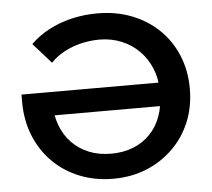

<svg xmlns="http://www.w3.org/2000/svg" viewBox="-51 -766 920 832"><g transform="rotate(-5 408.5 -350.0)"><path d="M409 10Q330 10 263 -17Q196 -44 147 -93Q98 -142 71 -209Q44 -276 44 -356V-388H657V-286H132L174 -345Q174 -289 191 -243.5Q208 -198 239 -166Q270 -134 313 -116.5Q356 -99 409 -99Q462 -99 505 -116Q548 -133 579 -165Q610 -197 626 -241Q642 -285 642 -340V-356Q642 -407 623.5 -451Q605 -495 572.5 -527.5Q540 -560 496 -578Q452 -596 401 -596Q362 -596 323 -587Q284 -578 249.5 -560Q215 -542 188 -514L110 -602Q143 -635 188.5 -659.5Q234 -684 288.5 -697Q343 -710 402 -710Q483 -710 551 -683.5Q619 -657 669 -608.5Q719 -560 746 -494Q773 -428 773 -351Q773 -272 746 -206.5Q719 -141 669.5 -92.5Q620 -44 554 -17Q488 10 409 10Z"/></g></svg>

Font: MOST Montserrat SemiBold
Style: Regular
Weight: 600
Designer: Julieta Ulanovsky
Foundry: Julieta Ulanovsky
Version: Version 8.000;March 11, 2024;FontCreator 15.0.0.2926 64-bit